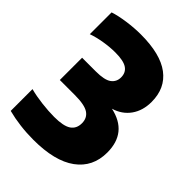

<svg xmlns="http://www.w3.org/2000/svg" viewBox="-219 -854 969 969"><g transform="rotate(45 265.0 -370.0)"><path d="M198.5 10Q149.5 10 103.2 4.2Q57 -1.5 14.5 -12.5V-168Q54 -157.5 102.2 -151.8Q150.5 -146 191 -146Q257 -146 285 -165Q313 -184 313 -222.5Q313 -260 284.8 -279Q256.5 -298 186 -298H79.5V-457H177Q239.5 -457 264.2 -475.5Q289 -494 289 -526Q289 -560 263.8 -577.2Q238.5 -594.5 180 -594.5Q141 -594.5 98.8 -587.5Q56.5 -580.5 23 -568.5V-724Q57.5 -735.5 108.8 -742.8Q160 -750 206.5 -750Q346 -750 415.8 -697.5Q485.5 -645 485.5 -547.5Q485.5 -485 454.5 -441.5Q423.5 -398 368 -381.5Q508 -351 508 -208.5Q508 -105 429.2 -47.5Q350.5 10 198.5 10Z"/></g></svg>

Font: Encode Sans SmCnd Black
Style: Regular
Weight: 900
Width: 4
Designer: Multiple Designers
Foundry: Impallari Type
Version: Version 3.002; ttfautohint (v1.8.3) -l 8 -r 50 -G 200 -x 14 